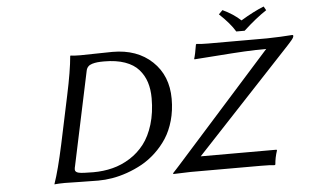

<svg xmlns="http://www.w3.org/2000/svg" viewBox="-54 -896 1582 984"><g transform="rotate(-5 736.5 -404.5)"><path d="M391.1 -42Q443.8 -42 491 -54Q538.1 -65.9 580.8 -92.8Q623.5 -119.6 654.5 -159.7Q685.5 -199.7 703.9 -259.8Q722.2 -319.8 722.2 -394Q722.2 -439.9 710.4 -476.6Q698.7 -513.2 673.1 -542.2Q647.5 -571.3 602.8 -587.2Q558.1 -603 496.1 -603Q475.6 -603 461.4 -601.6Q447.3 -600.1 434.1 -596.2Q420.9 -592.3 413.1 -584Q405.3 -575.7 402.8 -563L300.8 -82Q297.9 -71.8 297.9 -64Q297.9 -50.8 315.9 -46.4Q334 -42 391.1 -42ZM377.9 -645Q410.2 -645 460.4 -646.5Q510.7 -647.9 543 -647.9Q669.4 -647.9 746.8 -574.7Q824.2 -501.5 824.2 -381.8Q824.2 -322.3 809.6 -270.5Q794.9 -218.8 770 -180.4Q745.1 -142.1 711.4 -110.6Q677.7 -79.1 640.4 -58.3Q603 -37.6 562.5 -23.4Q522 -9.3 484.9 -3.2Q447.8 2.9 413.1 2.9Q361.8 2.9 317.6 1.5Q273.4 0 241.2 0Q225.6 0 212.4 0.7Q199.2 1.5 193.4 2L188 2.9V0Q211.9 -68.4 240.2 -200.2L292 -444.8Q318.8 -569.8 325.2 -645L327.1 -647.9Q343.8 -645 377.9 -645ZM946.8 -75.2H1336.9L1338.9 -71.8Q1326.7 -35.6 1324.2 0L1320.8 2.9Q1296.9 0 1251 0H888.2L799.8 2.9L797.9 -1Q805.7 -8.8 817.4 -22Q829.1 -35.2 832 -38.1Q1326.2 -591.3 1329.1 -594.2Q1276.4 -594.2 1217 -591.1Q1157.7 -587.9 1078.1 -581.8Q998.5 -575.7 958 -573.2L957 -576.2Q963.9 -596.7 972.2 -647.9L975.1 -650.9Q998 -647.9 1035.2 -647.9H1338.9Q1360.8 -647.9 1407.2 -650.1Q1453.6 -652.3 1467.8 -653.8Q1473.1 -653.8 1473.1 -649.9Q1473.1 -647.9 1472.9 -646Q1472.7 -644 1471.4 -641.6Q1470.2 -639.2 1469 -637.2Q1467.8 -635.3 1465.3 -631.8Q1462.9 -628.4 1460.7 -626Q1458.5 -623.5 1454.8 -619.4Q1451.2 -615.2 1448.5 -612.1Q1445.8 -608.9 1440.7 -603.5Q1435.5 -598.1 1432.1 -594.2ZM1184.1 -696.8Q1158.2 -740.2 1103 -792L1123 -812Q1178.2 -786.1 1215.8 -751Q1283.7 -792 1335 -812L1346.2 -792Q1291.5 -756.3 1227.1 -696.8Z"/></g></svg>

Font: Linear Smooth
Style: Italic
Weight: 400
Designer: Philipp H. Poll, Flanker
Foundry: Philipp H. Poll, reworked by Flanker
Version: Version 1.061 | FøM Fix